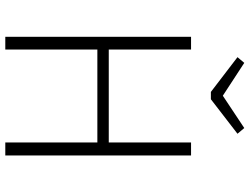

<svg xmlns="http://www.w3.org/2000/svg" viewBox="-126 -794 920 707"><g transform="rotate(90 333.5 -440.0)"><path d="M451 -880 332 -801 211 -880 190 -855 318 -757H345L472 -855ZM504 0H552V-684H504V-381H162V-684H115V0H162V-339H504Z"/></g></svg>

Font: Fira Sans ExtraLight
Style: Regular
Weight: 200
Designer: bBox Type GmbH & Carrois Corporate GbR & Edenspiekermann AG
Foundry: bBox Type GmbH & Carrois Corporate GbR & Edenspiekermann AG
Version: Version 4.300;PS 004.300;hotconv 1.0.88;makeotf.lib2.5.64775